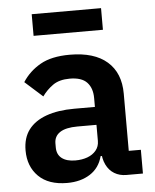

<svg xmlns="http://www.w3.org/2000/svg" viewBox="-53 -766 664 822"><g transform="rotate(-5 279.5 -354.5)"><path d="M529 0H458Q429 0 406.5 -13.5Q384 -27 371.5 -53Q359 -79 359 -114V-125L391 -90H355Q342 -40 301.5 -14Q261 12 203 12Q123 12 80 -30.5Q37 -73 37 -142Q37 -196 63.5 -231Q90 -266 140 -284Q190 -302 260 -302H349V-340Q349 -383 326 -407.5Q303 -432 252 -432Q207 -432 179.5 -412.5Q152 -393 133 -366L57 -434Q86 -479 134 -506.5Q182 -534 261 -534Q366 -534 421.5 -485.5Q477 -437 477 -348V-102H529ZM349 -225H267Q217 -225 192 -208.5Q167 -192 167 -161V-144Q167 -113 188 -97Q209 -81 246 -81Q275 -81 298 -89.5Q321 -98 335 -115Q349 -132 349 -156ZM114 -628V-721H412V-628Z"/></g></svg>

Font: IBM Plex Sans SemiBold
Style: Regular
Weight: 600
Designer: Mike Abbink, Paul van der Laan, Pieter van Rosmalen
Foundry: Bold Monday
Version: Version 3.201